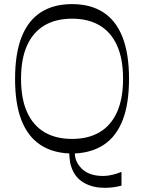

<svg xmlns="http://www.w3.org/2000/svg" viewBox="-20 -728 691 921"><path d="M562.7 162.6Q539.9 168.4 520.2 170.7Q500.6 173 483.6 173Q428.6 173 388.8 152.1Q349 131.3 330.6 93.4Q318.9 68.7 315.8 47.1Q312.7 25.4 312.3 8.1Q230 4.6 171.9 -34.4Q113.7 -73.4 83 -151.2Q52.3 -229 52.3 -350Q52.3 -471.1 83.7 -550.6Q115.1 -630 176.1 -669.1Q237.1 -708.3 325.6 -708.3Q414 -708.3 475 -669.1Q536 -630 567.4 -550.6Q598.9 -471.1 598.9 -350Q598.9 -229 568.2 -151.3Q537.6 -73.6 479.4 -34.6Q421.3 4.4 338.9 8.1Q339.9 51.1 374.9 83.6Q410 116 474.6 116Q489.6 116 505.4 113.2Q521.1 110.4 536.4 105.8Q551.7 101.1 562.7 96.6ZM325.6 -61.6Q403.4 -61.6 457.9 -93.9Q512.4 -126.1 541.4 -190.3Q570.3 -254.4 570.3 -350Q570.3 -445.7 541.4 -509.8Q512.4 -573.9 457.9 -606.1Q403.4 -638.4 325.6 -638.4Q247.9 -638.4 193.3 -606.1Q138.7 -573.9 109.8 -509.8Q80.9 -445.7 80.9 -350Q80.9 -254.4 109.8 -190.3Q138.7 -126.1 193.3 -93.9Q247.9 -61.6 325.6 -61.6Z"/></svg>

Font: Ojuju ExtraLight
Style: Regular
Weight: 200
Designer: Chisaokwu Joboson, Mirko Velimirovic
Foundry: Udi Foundry
Version: Version 1.000